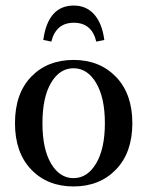

<svg xmlns="http://www.w3.org/2000/svg" viewBox="-20 -660 531 692"><path d="M246 -640Q291 -640 319.5 -608Q348 -576 356 -516L327 -510Q311 -578 246 -578Q182 -578 165 -510L136 -516Q153 -640 246 -640ZM34 -216Q34 -323 92.5 -383.5Q151 -444 245 -444Q339 -444 398 -383Q457 -322 457 -216Q457 -110 398 -49Q339 12 245 12Q151 12 92.5 -49Q34 -110 34 -216ZM164 -70.5Q195 -18 245 -18Q295 -18 326.5 -71Q358 -124 358 -216Q358 -308 326.5 -361Q295 -414 245 -414Q195 -414 164 -361.5Q133 -309 133 -216Q133 -123 164 -70.5Z"/></svg>

Font: Arapey
Style: Regular
Weight: 400
Designer: Eduardo Rodriguez Tunni
Foundry: Eduardo Rodriguez Tunni
Version: Version 4.000